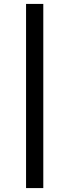

<svg xmlns="http://www.w3.org/2000/svg" viewBox="-20 -820 354 980"><path d="M201 140H113V-800H201Z"/></svg>

Font: 42dot Sans Light SemiBold
Style: Regular
Weight: 600
Version: Version 1.000